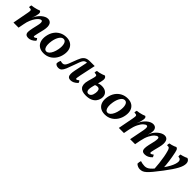

<svg xmlns="http://www.w3.org/2000/svg" viewBox="285 -1759 3297 3297"><g transform="rotate(45 1933.5 -110.0)"><path d="M39 0 92 -282Q101 -325 100.5 -345Q100 -365 86.5 -370.5Q73 -376 41 -376Q41 -389 42.5 -402.5Q44 -416 49 -426Q73 -428 104 -434Q135 -440 165 -449Q195 -458 215 -467Q232 -460 237.5 -444Q243 -428 239 -402Q232 -363 223.5 -335Q215 -307 202 -278L183 -104L163 0ZM415 -467Q436 -467 456 -458Q476 -449 489.5 -427Q503 -405 505.5 -367Q508 -329 495 -272L469 -163Q459 -121 456 -102Q453 -83 456 -78Q459 -73 467 -73Q476 -73 489.5 -80.5Q503 -88 515 -99Q524 -91 530 -79.5Q536 -68 538 -56Q505 -23 472.5 -7Q440 9 408 9Q362 9 344.5 -12Q327 -33 329 -70.5Q331 -108 342 -158L365 -260Q375 -301 375 -325.5Q375 -350 368 -360Q361 -370 349 -370Q331 -370 307.5 -352Q284 -334 260 -299.5Q236 -265 215 -216Q194 -167 183 -104L178 -226L218 -311Q232 -338 253 -366Q274 -394 300.5 -416.5Q327 -439 356.5 -453Q386 -467 415 -467Z M775 9Q706 9 661.5 -22Q617 -53 601 -107Q585 -161 597 -230Q610 -303 646.5 -355.5Q683 -408 738.5 -437.5Q794 -467 862 -467Q930 -467 974 -437.5Q1018 -408 1035.5 -356Q1053 -304 1041 -234Q1029 -162 992 -107Q955 -52 900 -21.5Q845 9 775 9ZM788 -47Q815 -47 839 -69.5Q863 -92 881.5 -132.5Q900 -173 910 -227Q924 -308 907.5 -359.5Q891 -411 848 -411Q807 -411 775 -363.5Q743 -316 729 -239Q719 -182 723 -138.5Q727 -95 743.5 -71Q760 -47 788 -47Z M1433 9Q1392 9 1374.5 -12Q1357 -33 1357 -72Q1357 -111 1368 -163L1422 -420L1431 -406Q1403 -406 1384.5 -398.5Q1366 -391 1352 -372Q1338 -353 1324 -317Q1310 -281 1291 -226Q1262 -141 1240.5 -90Q1219 -39 1195.5 -16Q1172 7 1132 7Q1104 7 1086.5 -2.5Q1069 -12 1060 -24Q1057 -42 1062.5 -65Q1068 -88 1079 -108Q1092 -104 1106.5 -101.5Q1121 -99 1129 -99Q1157 -99 1174 -116.5Q1191 -134 1207 -171.5Q1223 -209 1244 -268Q1267 -332 1288.5 -374Q1310 -416 1345 -437Q1380 -458 1442 -458H1554L1493 -171Q1485 -128 1482 -107Q1479 -86 1482 -79.5Q1485 -73 1493 -73Q1504 -73 1516 -80.5Q1528 -88 1540 -99Q1549 -91 1555 -80Q1561 -69 1563 -56Q1527 -21 1495.5 -6Q1464 9 1433 9Z M1801 9Q1755 9 1720.5 -2Q1686 -13 1666 -38Q1646 -63 1642 -103Q1638 -143 1654 -200L1675 -274Q1689 -320 1690 -341.5Q1691 -363 1677 -369.5Q1663 -376 1632 -376Q1631 -391 1633 -402.5Q1635 -414 1640 -426Q1661 -427 1689 -433.5Q1717 -440 1744.5 -449Q1772 -458 1792 -467Q1820 -455 1826.5 -426.5Q1833 -398 1819 -343L1778 -192Q1756 -108 1768 -75.5Q1780 -43 1812 -43Q1842 -43 1863.5 -68Q1885 -93 1892 -144Q1898 -188 1886.5 -215.5Q1875 -243 1838 -243Q1827 -243 1811 -239Q1795 -235 1783 -226L1795 -285Q1814 -294 1836.5 -299Q1859 -304 1884 -304Q1938 -304 1973.5 -283Q2009 -262 2022.5 -225.5Q2036 -189 2026 -141Q2017 -100 1991 -66Q1965 -32 1918.5 -11.5Q1872 9 1801 9Z M2262 9Q2193 9 2148.5 -22Q2104 -53 2088 -107Q2072 -161 2084 -230Q2097 -303 2133.5 -355.5Q2170 -408 2225.5 -437.5Q2281 -467 2349 -467Q2417 -467 2461 -437.5Q2505 -408 2522.5 -356Q2540 -304 2528 -234Q2516 -162 2479 -107Q2442 -52 2387 -21.5Q2332 9 2262 9ZM2275 -47Q2302 -47 2326 -69.5Q2350 -92 2368.5 -132.5Q2387 -173 2397 -227Q2411 -308 2394.5 -359.5Q2378 -411 2335 -411Q2294 -411 2262 -363.5Q2230 -316 2216 -239Q2206 -182 2210 -138.5Q2214 -95 2230.5 -71Q2247 -47 2275 -47Z M3232 9Q3192 9 3174.5 -10Q3157 -29 3157.5 -66Q3158 -103 3170 -158L3189 -240Q3206 -311 3203.5 -340.5Q3201 -370 3179 -370Q3157 -370 3124.5 -341Q3092 -312 3061.5 -253Q3031 -194 3013 -105L2993 0H2872L2914 -214Q2928 -277 2930.5 -310.5Q2933 -344 2927 -357Q2921 -370 2906 -370Q2883 -370 2851 -340.5Q2819 -311 2789.5 -252Q2760 -193 2742 -104L2722 0H2598L2652 -282Q2660 -325 2659.5 -345Q2659 -365 2645.5 -370.5Q2632 -376 2600 -376Q2599 -388 2601 -401.5Q2603 -415 2608 -426Q2632 -428 2662.5 -434Q2693 -440 2722.5 -449Q2752 -458 2772 -467Q2789 -460 2794.5 -444.5Q2800 -429 2796 -402Q2790 -365 2781 -335.5Q2772 -306 2758 -274H2759L2776 -311Q2788 -337 2809 -364.5Q2830 -392 2856.5 -415Q2883 -438 2912.5 -452Q2942 -466 2971 -466Q2998 -466 3017.5 -454.5Q3037 -443 3047 -418.5Q3057 -394 3052 -356Q3050 -339 3045 -318Q3040 -297 3031 -274H3032L3048 -309Q3060 -338 3082 -365.5Q3104 -393 3132 -416.5Q3160 -440 3190 -453.5Q3220 -467 3249 -467Q3307 -467 3325.5 -413.5Q3344 -360 3321 -266L3295 -163Q3285 -123 3282.5 -104Q3280 -85 3283.5 -79.5Q3287 -74 3295 -74Q3307 -74 3317.5 -80Q3328 -86 3345 -99Q3353 -91 3359 -79.5Q3365 -68 3367 -56Q3335 -22 3301.5 -6.5Q3268 9 3232 9Z M3529 -467Q3544 -462 3552.5 -454.5Q3561 -447 3567 -431Q3573 -415 3580 -385Q3599 -295 3610.5 -212Q3622 -129 3626 -44L3529 94Q3524 11 3515.5 -63.5Q3507 -138 3495.5 -201.5Q3484 -265 3469 -315Q3459 -351 3445.5 -364.5Q3432 -378 3393 -376Q3393 -390 3394.5 -402.5Q3396 -415 3401 -426Q3421 -428 3445.5 -435Q3470 -442 3493 -450.5Q3516 -459 3529 -467ZM3796 -468Q3825 -458 3838 -436Q3851 -414 3851 -384Q3851 -356 3841 -322.5Q3831 -289 3808.5 -247Q3786 -205 3749.5 -150.5Q3713 -96 3659 -25Q3592 64 3546.5 118Q3501 172 3469 200.5Q3437 229 3410.5 238.5Q3384 248 3355 248Q3329 248 3304 238Q3279 228 3258 208Q3257 190 3260.5 169.5Q3264 149 3270 134Q3293 142 3320.5 147Q3348 152 3373 152Q3398 152 3421.5 144Q3445 136 3471.5 114Q3498 92 3532.5 50Q3567 8 3615 -60Q3658 -120 3684 -168Q3710 -216 3721.5 -253Q3733 -290 3733 -316Q3733 -341 3718.5 -357Q3704 -373 3669 -375Q3664 -400 3669 -425Q3690 -429 3714.5 -436.5Q3739 -444 3761.5 -452.5Q3784 -461 3796 -468Z"/></g></svg>

Font: Vollkorn SemiBold
Style: Italic
Weight: 600
Italic angle: -11°
Designer: Friedrich Althausen
Foundry: Friedrich Althausen
Version: Version 5.000